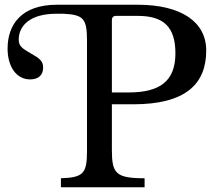

<svg xmlns="http://www.w3.org/2000/svg" viewBox="-20 -790 919 810"><path d="M237 -38V0H590V-38C469 -38 452 -58 452 -157V-350H542C765 -350 850 -437 850 -577C850 -698 744 -770 561 -770H220C71 -770 12 -687 12 -585C12 -509 49 -455 107 -455C141 -455 162 -472 162 -505C162 -533 146 -544 113 -563C75 -585 59 -594 59 -623C59 -683 109 -732 217 -732H247C333 -728 347 -711 347 -618V-152C347 -58 331 -41 237 -38ZM523 -400H452V-706C452 -716 458 -723 469 -723H561C670 -723 720 -677 720 -565C720 -448 655 -400 523 -400Z"/></svg>

Font: Libre Baskerville
Style: Regular
Weight: 400
Designer: Pablo Impallari, Rodrigo Fuenzalida
Foundry: Pablo Impallari, Rodrigo Fuenzalida
Version: Version 1.051;Glyphs 3.2.3 (3260)